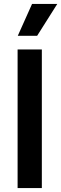

<svg xmlns="http://www.w3.org/2000/svg" viewBox="-20 -962 313 982"><path d="M70 0V-709H194V0ZM170 -779H71L144 -942H273Z"/></svg>

Font: Bricolage Grotesque 17pt SemiBold
Style: Regular
Weight: 600
Version: Version 1.001;gftools[0.9.33.dev8+g029e19f]